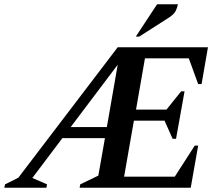

<svg xmlns="http://www.w3.org/2000/svg" viewBox="-48 -882 1024 902"><path d="M-28 0 -24 -16 38 -47 505 -660H929L899 -487H883L839 -608H633L591 -367H734L803 -453H819L779 -230H763L725 -315H581L535 -52H773L867 -198H883L848 0H326L329 -16L414 -57L445 -233H245L104 -46L173 -16L170 0ZM284 -285H454L505 -578ZM590 -710 690 -862H788Q785 -847 777.5 -831Q770 -815 745 -799L606 -710Z"/></svg>

Font: Spectral SemiBold
Style: Italic
Weight: 600
Italic angle: -10°
Designer: Jean-Baptiste Levee
Foundry: Production Type
Version: Version 2.001